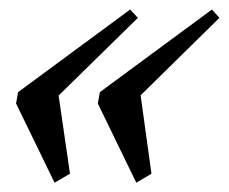

<svg xmlns="http://www.w3.org/2000/svg" viewBox="-20 -415 493 414"><path d="M273.9 -21 190.9 -191.9 195.3 -216.3 437 -394.5 453.1 -376.5 283.2 -209.5 306.6 -40.5ZM97.7 -21 14.6 -191.9 19 -216.3 260.7 -394.5 277.3 -376.5 106.4 -209 130.9 -40.5Z"/></svg>

Font: Elstob 18pt Medium
Style: Italic
Weight: 500
Italic angle: -20°
Designer: Peter S. Baker
Version: Version 1.015